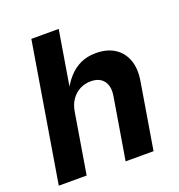

<svg xmlns="http://www.w3.org/2000/svg" viewBox="-131 -838 886 948"><g transform="rotate(-20 311.5 -364.0)"><path d="M215.8 -316.1 163.4 0H17L137.6 -727.5H281.4L228.6 -409.6H216.6Q238.8 -455.6 266.9 -487.5Q294.9 -519.3 330.8 -536Q366.7 -552.7 412.2 -552.7Q469 -552.7 508.7 -528.1Q548.4 -503.4 565.8 -457.3Q583.2 -411.3 572.5 -347.2L514.9 0H368.2L421.7 -321.7Q430.4 -373 408.5 -401.7Q386.6 -430.4 340.5 -430.4Q309.8 -430.4 283.6 -416.9Q257.5 -403.3 239.6 -378Q221.7 -352.6 215.8 -316.1Z"/></g></svg>

Font: Inter Variable
Style: Italic
Weight: 400
Italic angle: -9.39999°
Designer: Rasmus Andersson
Foundry: rsms
Version: Version 4.001;git-9221beed3